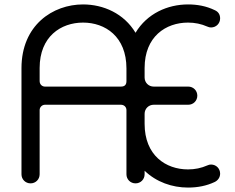

<svg xmlns="http://www.w3.org/2000/svg" viewBox="-20 -828 1060 867"><path d="M159 -331C159 -344 170 -355 183 -355H526C541 -355 551 -344 551 -331V-41C551 -18 569 0 592 0C615 0 633 -18 633 -41V-57C686 -6 757 19 829 19C873 19 913 11 949 -6C964 -13 974 -27 974 -44C974 -67 956 -85 933 -85C928 -85 922 -84 916 -81C889 -69 860 -63 829 -63C729 -63 633 -126 633 -269V-314C633 -337 651 -355 674 -355H830C853 -355 871 -373 871 -396C871 -419 853 -437 830 -437H674C651 -437 633 -455 633 -478V-521C633 -663 729 -726 829 -726C860 -726 889 -720 916 -708C922 -705 928 -704 933 -704C956 -704 974 -722 974 -745C974 -762 966 -775 950 -782C911 -801 870 -808 829 -808C737 -808 644 -767 592 -680C540 -767 447 -808 355 -808C219 -808 77 -715 77 -520V-41C77 -18 95 0 118 0C141 0 159 -18 159 -41ZM551 -462C551 -445 543 -437 526 -437H183C170 -437 159 -447 159 -462V-521C159 -663 255 -726 355 -726C455 -726 551 -663 551 -519Z"/></svg>

Font: Fabada
Style: Regular
Weight: 400
Designer: deFharo
Foundry: deFharo.com
Version: Version 4.000 2011 initial release